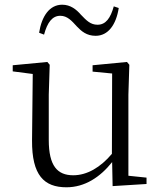

<svg xmlns="http://www.w3.org/2000/svg" viewBox="-20 -781 688 815"><path d="M146 -642 167 -634C181 -686 202 -714 236 -714C266 -714 285 -692 306 -669C326 -648 348 -629 386 -629C439 -629 473 -676 484 -747L463 -754C449 -704 429 -676 394 -676C364 -676 347 -694 323 -719C304 -741 279 -761 244 -761C190 -761 157 -712 146 -642ZM458 9 602 0V-27L525 -35V-379L529 -506L519 -518L373 -504V-477L456 -469L455 -128C407 -71 350 -37 291 -37C224 -37 187 -76 187 -187V-379L191 -506L181 -518L34 -504V-478L119 -467L116 -185C115 -37 167 14 262 14C340 14 405 -29 456 -93Z"/></svg>

Font: Noto Serif SC Light
Style: Regular
Weight: 300
Designer: Ryoko NISHIZUKA 西塚涼子 (kana & ideographs); Frank Grießhammer (Latin, Greek & Cyrillic); Wenlong ZHANG 张文龙 (bopomofo); San
Foundry: Adobe
Version: Version 2.001;hotconv 1.1.0;makeotfexe 2.6.0